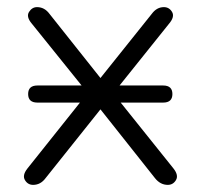

<svg xmlns="http://www.w3.org/2000/svg" viewBox="-20 -512 563 539"><path d="M73 7Q58 7 50 -6.5Q42 -20 57 -39L226 -251L69 -446Q53 -465 61.5 -478.5Q70 -492 84 -492Q105 -492 119 -473L262 -293L406 -473Q420 -492 440 -492Q455 -492 463 -478.5Q471 -465 455 -446L298 -250L467 -39Q482 -20 474 -6.5Q466 7 451 7Q430 7 415 -12L262 -205L108 -12Q94 7 73 7ZM85 -224Q59 -224 59 -248Q59 -272 85 -272H438Q464 -272 464 -248Q464 -224 438 -224Z"/></svg>

Font: Nunito Light
Style: Regular
Weight: 300
Designer: Vernon Adams
Foundry: Vernon Adams
Version: Version 3.601; ttfautohint (v1.8.2.53-6de2)